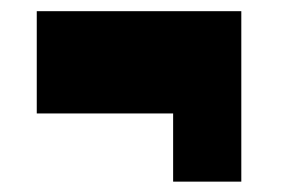

<svg xmlns="http://www.w3.org/2000/svg" viewBox="-20 -458 522 352"><path d="M47.4 -437.5H422.4V-125H297.4V-250H47.4Z"/></svg>

Font: Holtwood One SC
Style: Regular
Weight: 400
Version: Version 1.000